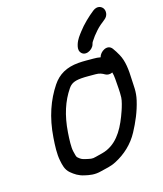

<svg xmlns="http://www.w3.org/2000/svg" viewBox="-156 -993 905 1069"><g transform="rotate(-20 296.5 -458.5)"><path d="M503.6 -522.5C505.6 -511 507.2 -499.5 506.8 -483.5C505.9 -444.1 507.3 -411.1 502.9 -375.1C500.6 -356.2 488.3 -324.6 479.1 -303.9C443.6 -224 400.9 -154 328.1 -127.3C305.4 -119 292.7 -118.8 257 -112.5C233.4 -107.7 224.9 -112.5 199.9 -120C178.3 -126.6 171.9 -131.6 158 -146.5C153.9 -150.9 152.1 -164.2 149.1 -184.4C145.4 -209 151.1 -253.3 157.4 -293C172.8 -390.4 204.9 -463.3 251.4 -520.4C268.5 -541.4 287 -551 329.8 -551C356.8 -551 383.4 -547.2 412.5 -545.1C434.5 -543.4 448.5 -536.2 462.7 -526C473.3 -518.4 489.6 -516.7 503.6 -522.5ZM471.4 -624.1C458.8 -627.7 444.9 -630 431.7 -630.9C403.9 -632.9 376.4 -637 343.9 -637C274.3 -637 224.8 -614.1 186.7 -566.5C131.4 -497.4 89.8 -409.3 71.5 -293.5C64.3 -248.4 57.8 -201.2 62.5 -161.3C65.5 -135.4 67.9 -105.5 91.7 -82C110.7 -63.3 129.7 -47.3 162.8 -37C188.2 -29.1 217.1 -19.6 259 -27.4C290.7 -33.3 313.3 -32.7 348.4 -47C408.3 -71.6 461.3 -112.2 498.2 -169C529.7 -217.4 558.5 -269.6 577.9 -330C593.5 -378.2 590 -411.9 592.1 -449.6C595.2 -505.2 594.5 -557.4 575.5 -599.7C568.7 -615 560 -632.6 551.8 -645.5C529.4 -681 480.8 -654 471.4 -624.1ZM453.3 -706.6C457.1 -716.6 457 -716.7 461.8 -722.9C474.5 -739.6 488.1 -754.6 506.9 -772.2C522.8 -787.2 544.8 -802.7 562 -813.4C588.5 -829.8 589 -859.1 580.4 -873.7C572.1 -887.8 550.5 -901 522.1 -882.5C489.7 -861.4 448.1 -828.6 418.9 -795.8C404.7 -779.9 387.1 -762.4 376.3 -736.1C370.6 -722 366.5 -706.7 372.5 -693.4C389.8 -655.5 442 -676.9 453.3 -706.6Z"/></g></svg>

Font: CiSf OpenHand
Style: BlakObl
Weight: 400
Foundry: Cannot Into Space Fonts
Version: Version 0.7892